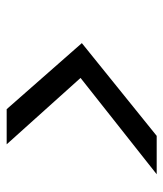

<svg xmlns="http://www.w3.org/2000/svg" viewBox="24 -646 501 590"><g transform="rotate(90 275.0 -350.5)"><path d="M515 -581 219 -347 423 -120H315L112 -351L397 -581Z"/></g></svg>

Font: DM Sans 17pt
Style: Italic
Weight: 400
Italic angle: -10°
Version: Version 4.004;gftools[0.9.30]